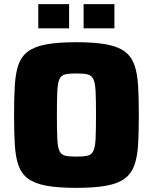

<svg xmlns="http://www.w3.org/2000/svg" viewBox="-20 -900 739 928"><path d="M349 8Q260 8 203.5 -2.5Q147 -13 115 -37Q83 -61 69 -101.5Q55 -142 51.5 -202Q48 -262 48 -344Q48 -426 51.5 -486Q55 -546 69 -586.5Q83 -627 115 -651Q147 -675 203.5 -685.5Q260 -696 349 -696Q437 -696 494 -685.5Q551 -675 583 -651Q615 -627 629.5 -586.5Q644 -546 647.5 -486Q651 -426 651 -344Q651 -262 647.5 -202Q644 -142 629.5 -101.5Q615 -61 583 -37Q551 -13 494 -2.5Q437 8 349 8ZM349 -143Q384 -143 403 -147.5Q422 -152 431 -170Q440 -188 442 -229Q444 -270 444 -344Q444 -418 442 -459Q440 -500 431 -518Q422 -536 403 -540.5Q384 -545 349 -545Q314 -545 295 -540.5Q276 -536 267.5 -518Q259 -500 257 -459Q255 -418 255 -344Q255 -270 257 -229Q259 -188 267.5 -170Q276 -152 295 -147.5Q314 -143 349 -143ZM165 -763V-880H314V-763ZM384 -763V-880H533V-763Z"/></svg>

Font: Saira ExtraBold
Style: Regular
Weight: 800
Designer: Hector Gatti with collaboration of the Omnibus-Type team
Foundry: Omnibus-Type
Version: Version 1.100; ttfautohint (v1.8.3)